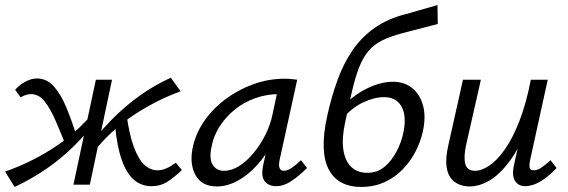

<svg xmlns="http://www.w3.org/2000/svg" viewBox="-22 -732 2250 761"><path d="M36 9 -2 -52Q42 -67 89.5 -89.5Q137 -112 183.5 -141.5Q230 -171 273 -208.5Q316 -246 353 -292L376 -275Q329 -211 276 -158Q223 -105 163.5 -64Q104 -23 36 9ZM245 -141Q220 -203 199 -252Q178 -301 155 -330Q132 -359 101 -359Q90 -359 78.5 -355Q67 -351 60 -346L38 -376Q54 -395 78 -408Q102 -421 124 -421Q163 -421 191 -390Q219 -359 241 -306Q263 -253 283 -188ZM269 0 358 -416H422L334 0ZM345 -124 321 -140Q369 -205 420.5 -257.5Q472 -310 530.5 -352Q589 -394 655 -424L694 -370Q649 -354 603 -331Q557 -308 511 -278Q465 -248 423 -209.5Q381 -171 345 -124ZM578 6Q539 6 509.5 -19Q480 -44 461 -97Q442 -150 434 -235L479 -282Q490 -199 508.5 -149.5Q527 -100 550.5 -78.5Q574 -57 602 -57Q617 -57 630.5 -62Q644 -67 655.5 -74Q667 -81 675 -87L699 -58Q670 -30 642 -12Q614 6 578 6Z M838 7Q778 7 753.5 -37Q729 -81 741 -143Q752 -200 786 -250Q820 -300 870.5 -338Q921 -376 981.5 -398Q1042 -420 1107 -420Q1123 -420 1134.5 -418.5Q1146 -417 1156 -416L1086 -97Q1078 -55 1103 -55Q1117 -55 1134 -66.5Q1151 -78 1171 -97L1195 -66Q1159 -31 1130 -12.5Q1101 6 1073 6Q1053 6 1038.5 -3Q1024 -12 1019.5 -30Q1015 -48 1021 -77L1058 -243L1099 -277Q1086 -218 1059 -167Q1032 -116 996 -76.5Q960 -37 919 -15Q878 7 838 7ZM866 -55Q896 -55 926 -74Q956 -93 983 -125.5Q1010 -158 1030 -198Q1050 -238 1058 -278L1081 -386L1119 -356Q1111 -358 1102 -358.5Q1093 -359 1085 -359Q1035 -359 990 -343Q945 -327 909 -298Q873 -269 848 -230Q823 -191 815 -143Q807 -98 822.5 -76.5Q838 -55 866 -55Z M1409 9Q1365 9 1333 -7.5Q1301 -24 1282 -58.5Q1263 -93 1261 -146.5Q1259 -200 1275 -273Q1292 -350 1316 -415.5Q1340 -481 1375.5 -533Q1411 -585 1463 -621.5Q1515 -658 1586 -676L1712 -712L1713 -637L1598 -607Q1545 -594 1509.5 -579.5Q1474 -565 1449.5 -541.5Q1425 -518 1408 -480.5Q1391 -443 1377 -386Q1363 -329 1346 -247Q1332 -183 1339 -138Q1346 -93 1370.5 -70Q1395 -47 1434 -47Q1473 -47 1501.5 -70.5Q1530 -94 1549.5 -131Q1569 -168 1577 -207Q1586 -251 1579.5 -282Q1573 -313 1553 -330Q1533 -347 1500 -347Q1462 -347 1418 -326.5Q1374 -306 1339 -265L1320 -292Q1342 -318 1368 -339.5Q1394 -361 1422 -376Q1450 -391 1479 -399.5Q1508 -408 1536 -408Q1580 -408 1611 -383.5Q1642 -359 1654.5 -314.5Q1667 -270 1654 -211Q1645 -170 1624.5 -130.5Q1604 -91 1573 -59.5Q1542 -28 1501 -9.5Q1460 9 1409 9Z M1839 7Q1817 7 1797.5 -1Q1778 -9 1764.5 -26.5Q1751 -44 1747.5 -75Q1744 -106 1754 -152L1813 -416H1884L1826 -160Q1815 -111 1822 -83Q1829 -55 1861 -55Q1886 -55 1917 -75.5Q1948 -96 1978.5 -139Q2009 -182 2036 -250.5Q2063 -319 2082 -416H2123Q2100 -302 2067 -221.5Q2034 -141 1996 -90.5Q1958 -40 1918 -16.5Q1878 7 1839 7ZM2059 6Q2042 6 2029.5 -3.5Q2017 -13 2013 -31Q2009 -49 2015 -77L2090 -416H2149L2079 -97Q2075 -76 2077.5 -66.5Q2080 -57 2094 -57Q2108 -57 2123.5 -67.5Q2139 -78 2160 -97L2184 -66Q2151 -31 2119.5 -12.5Q2088 6 2059 6Z"/></svg>

Font: Ysabeau Office Medium
Style: Italic
Weight: 500
Italic angle: -12°
Designer: Christian Thalmann (Catharsis Fonts)
Version: Version 2.001;gftools[0.9.30]; featfreeze: tnum,lnum,ss02